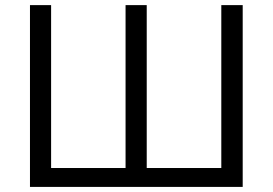

<svg xmlns="http://www.w3.org/2000/svg" viewBox="-20 -734 1072 754"><path d="M933.1 0H97.7V-713.9H180.7V-74.2H473.1V-713.9H556.2V-74.2H849.1V-713.9H933.1Z"/></svg>

Font: Open Sans
Style: Regular
Weight: 400
Designer: Monotype Design Team
Foundry: Monotype Imaging Inc.
Version: Version 3.000; ttfautohint (v1.8.4)